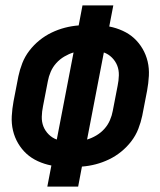

<svg xmlns="http://www.w3.org/2000/svg" viewBox="-20 -690 590 710"><path d="M155 0 170 -78Q144 -83 120 -94Q96 -105 78 -121.5Q60 -138 47 -160Q34 -182 28 -207.5Q22 -233 23.5 -260.5Q25 -288 30 -315L48 -408Q53 -432 62.5 -456.5Q72 -481 88.5 -502.5Q105 -524 126 -541Q147 -558 171 -569.5Q195 -581 220 -587.5Q245 -594 271 -596L285 -670H399L384 -592Q410 -587 434 -576Q458 -565 476 -548.5Q494 -532 507 -510Q520 -488 526 -462.5Q532 -437 530.5 -409.5Q529 -382 524 -355L506 -262Q501 -238 491.5 -213.5Q482 -189 465.5 -167.5Q449 -146 428 -129Q407 -112 383 -100.5Q359 -89 334 -82.5Q309 -76 283 -74L269 0ZM190 -174 252 -496Q235 -491 218 -481Q201 -471 188 -456.5Q175 -442 167.5 -424.5Q160 -407 157 -390L139 -297Q135 -278 134.5 -258.5Q134 -239 140.5 -222.5Q147 -206 160 -193Q173 -180 190 -174ZM302 -174Q319 -179 336 -189Q353 -199 366 -213.5Q379 -228 386.5 -245.5Q394 -263 397 -280L415 -373Q419 -392 419.5 -411.5Q420 -431 413.5 -447.5Q407 -464 394 -477Q381 -490 364 -496Z"/></svg>

Font: Lode Term
Style: Bold Italic
Weight: 700
Italic angle: -11°
Monospace: yes
Designer: Belleve Invis
Foundry: Belleve Invis
Version: Version 29.2.0